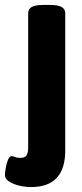

<svg xmlns="http://www.w3.org/2000/svg" viewBox="-59 -545 332 777"><path d="M67 212Q42 212 17.5 206Q-7 200 -23 189Q-39 178 -39 164Q-39 155 -36 136.5Q-33 118 -27 102.5Q-21 87 -12 87Q-5 87 2.5 90.5Q10 94 24 94Q41 94 48 84Q55 74 55 52V-492Q55 -508 69 -516.5Q83 -525 116 -525H144Q176 -525 190.5 -516.5Q205 -508 205 -492V64Q205 212 67 212Z"/></svg>

Font: Asap Semi Condensed
Style: Bold
Weight: 700
Width: 4
Designer: Pablo Cosgaya
Foundry: Omnibus-Type
Version: Version 3.001; ttfautohint (v1.8.4.7-5d5b)